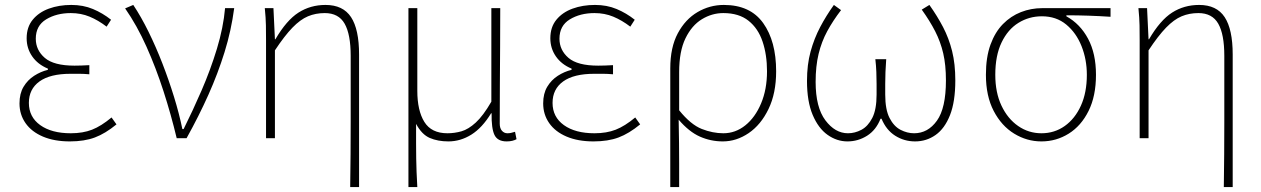

<svg xmlns="http://www.w3.org/2000/svg" viewBox="-20 -560 5110 778"><path d="M263 13Q200 13 154 -6.5Q108 -26 83.5 -61Q59 -96 59 -141Q59 -181 75.5 -208.5Q92 -236 118.5 -253Q145 -270 174 -277V-282Q133 -299 110.5 -331.5Q88 -364 88 -405Q88 -450 112.5 -480Q137 -510 178 -525Q219 -540 269 -540Q317 -540 356.5 -523.5Q396 -507 430 -480L412 -452Q378 -478 343 -492.5Q308 -507 267 -507Q209 -507 167 -481.5Q125 -456 125 -403Q125 -357 161.5 -325.5Q198 -294 282 -294Q297 -294 309.5 -294.5Q322 -295 342 -296V-259Q319 -261 302 -261Q285 -261 266 -261Q183 -261 140 -230Q97 -199 97 -143Q97 -86 143 -53Q189 -20 267 -20Q316 -20 353 -34.5Q390 -49 432 -84L452 -56Q407 -19 364.5 -3Q322 13 263 13Z M696 0Q673 -96 642.5 -190.5Q612 -285 573.5 -371Q535 -457 487 -526L520 -540Q552 -492 582 -431Q612 -370 638 -303Q664 -236 685 -168Q706 -100 719 -37H724Q761 -111 797 -194Q833 -277 859 -362.5Q885 -448 892 -527H929Q917 -436 890 -349Q863 -262 824.5 -176Q786 -90 736 0Z M1399 198Q1400 132 1400.5 65Q1401 -2 1401 -68.5Q1401 -135 1401 -201.5Q1401 -268 1401 -334Q1401 -421 1376.5 -464Q1352 -507 1296 -507Q1259 -507 1228 -494Q1197 -481 1165 -448Q1133 -415 1094 -356V0H1058V-396Q1058 -428 1057.5 -457.5Q1057 -487 1053 -527H1088L1094 -401H1096Q1141 -478 1189.5 -509Q1238 -540 1299 -540Q1370 -540 1402.5 -490.5Q1435 -441 1435 -339V198Z M1635 198V-527H1671V-192Q1671 -112 1699.5 -66Q1728 -20 1793 -20Q1822 -20 1850 -28Q1878 -36 1908 -63.5Q1938 -91 1971 -148V-527H2007Q2007 -448 2006.5 -370.5Q2006 -293 2005.5 -215.5Q2005 -138 2005 -59Q2005 -40 2014 -30Q2023 -20 2036 -20Q2044 -20 2050.5 -21.5Q2057 -23 2067 -26L2073 4Q2066 8 2056 10.5Q2046 13 2033 13Q1996 13 1983.5 -13.5Q1971 -40 1972 -101H1970Q1934 -42 1890 -14.5Q1846 13 1797 13Q1754 13 1721.5 -1Q1689 -15 1666 -58Q1666 -12 1666 21.5Q1666 55 1666.5 82.5Q1667 110 1668 137Q1669 164 1671 198Z M2385 13Q2322 13 2276 -6.5Q2230 -26 2205.5 -61Q2181 -96 2181 -141Q2181 -181 2197.5 -208.5Q2214 -236 2240.5 -253Q2267 -270 2296 -277V-282Q2255 -299 2232.5 -331.5Q2210 -364 2210 -405Q2210 -450 2234.5 -480Q2259 -510 2300 -525Q2341 -540 2391 -540Q2439 -540 2478.5 -523.5Q2518 -507 2552 -480L2534 -452Q2500 -478 2465 -492.5Q2430 -507 2389 -507Q2331 -507 2289 -481.5Q2247 -456 2247 -403Q2247 -357 2283.5 -325.5Q2320 -294 2404 -294Q2419 -294 2431.5 -294.5Q2444 -295 2464 -296V-259Q2441 -261 2424 -261Q2407 -261 2388 -261Q2305 -261 2262 -230Q2219 -199 2219 -143Q2219 -86 2265 -53Q2311 -20 2389 -20Q2438 -20 2475 -34.5Q2512 -49 2554 -84L2574 -56Q2529 -19 2486.5 -3Q2444 13 2385 13Z M2696 198V-283Q2696 -368 2726.5 -425Q2757 -482 2806.5 -511Q2856 -540 2913 -540Q3020 -540 3072.5 -466.5Q3125 -393 3125 -271Q3125 -182 3094 -118Q3063 -54 3013.5 -20.5Q2964 13 2909 13Q2860 13 2816 -6.5Q2772 -26 2730 -75Q2731 -22 2731.5 19.5Q2732 61 2732 103Q2732 145 2732 198ZM2911 -20Q2960 -20 3000 -52Q3040 -84 3064 -141Q3088 -198 3088 -271Q3088 -338 3070 -391.5Q3052 -445 3013 -476Q2974 -507 2911 -507Q2865 -507 2824 -482Q2783 -457 2757.5 -404.5Q2732 -352 2732 -268V-113Q2779 -55 2823.5 -37.5Q2868 -20 2911 -20Z M3414 13Q3371 13 3333.5 -13.5Q3296 -40 3273 -94.5Q3250 -149 3250 -232Q3250 -298 3264.5 -351Q3279 -404 3303.5 -450.5Q3328 -497 3359 -540L3388 -519Q3355 -476 3332 -433.5Q3309 -391 3297 -341.5Q3285 -292 3285 -228Q3285 -125 3324.5 -72.5Q3364 -20 3416 -20Q3444 -20 3470.5 -34Q3497 -48 3514.5 -82Q3532 -116 3532 -177Q3532 -197 3532 -220Q3532 -243 3531 -268.5Q3530 -294 3527 -320H3571Q3569 -294 3568 -268.5Q3567 -243 3567 -220Q3567 -197 3567 -177Q3567 -116 3584.5 -82Q3602 -48 3629 -34Q3656 -20 3684 -20Q3740 -20 3776.5 -71Q3813 -122 3813 -234Q3813 -297 3802 -344Q3791 -391 3769.5 -433Q3748 -475 3715 -521L3746 -540Q3778 -495 3801.5 -450Q3825 -405 3838 -353Q3851 -301 3851 -234Q3851 -148 3829.5 -93.5Q3808 -39 3771 -13Q3734 13 3688 13Q3644 13 3607.5 -10Q3571 -33 3552 -79H3548Q3530 -33 3493.5 -10Q3457 13 3414 13Z M4200 13Q4141 13 4089.5 -18.5Q4038 -50 4006.5 -110.5Q3975 -171 3975 -257Q3975 -328 3993.5 -379Q4012 -430 4044 -462.5Q4076 -495 4117 -511Q4158 -527 4203 -527H4480V-492Q4434 -495 4390.5 -496.5Q4347 -498 4301 -498V-494Q4357 -463 4389 -403Q4421 -343 4421 -257Q4421 -171 4391 -110.5Q4361 -50 4310.5 -18.5Q4260 13 4200 13ZM4200 -20Q4253 -20 4294.5 -49.5Q4336 -79 4360 -132Q4384 -185 4384 -257Q4384 -319 4362.5 -373Q4341 -427 4300.5 -460.5Q4260 -494 4202 -494Q4150 -494 4107 -467.5Q4064 -441 4038.5 -388Q4013 -335 4013 -257Q4013 -185 4038 -132Q4063 -79 4105.5 -49.5Q4148 -20 4200 -20Z M4939 198Q4940 132 4940.5 65Q4941 -2 4941 -68.5Q4941 -135 4941 -201.5Q4941 -268 4941 -334Q4941 -421 4916.5 -464Q4892 -507 4836 -507Q4799 -507 4768 -494Q4737 -481 4705 -448Q4673 -415 4634 -356V0H4598V-396Q4598 -428 4597.5 -457.5Q4597 -487 4593 -527H4628L4634 -401H4636Q4681 -478 4729.5 -509Q4778 -540 4839 -540Q4910 -540 4942.5 -490.5Q4975 -441 4975 -339V198Z"/></svg>

Font: Noto Sans HK Thin
Style: Regular
Weight: 100
Designer: Ryoko NISHIZUKA 西塚涼子 (kana, bopomofo & ideographs); Paul D. Hunt (Latin, Greek & Cyrillic); Sandoll Communications 산돌커뮤니
Foundry: Adobe
Version: Version 2.004-H2;hotconv 1.0.118;makeotfexe 2.5.65603